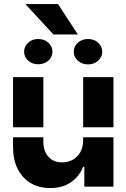

<svg xmlns="http://www.w3.org/2000/svg" viewBox="-20 -930 629 956"><path d="M229.5 6.3Q174.8 6.3 132.8 -18.1Q91.3 -43 67.9 -88.9Q44.9 -134.8 44.9 -198.7V-246.6H195.8V-225.1Q195.8 -176.8 221.7 -148.9Q247.6 -120.6 290 -121.6Q317.9 -121.6 340.8 -133.8Q363.8 -146 379.4 -171.4Q394 -196.3 394 -232.4V-246.6H544.9V-0.5H399.9V-99.6H394Q376 -52.7 333 -22.5Q290 6.8 229.5 6.3ZM44.9 -296.4V-545.9H195.8V-296.4ZM394 -296.4V-545.9H544.9V-296.4ZM100.1 -672.9Q100.1 -698.7 120.1 -717.3Q140.1 -735.8 169.9 -735.8Q200.2 -735.8 220.7 -717.5Q241.2 -699.2 241.2 -672.9Q241.2 -646.5 220.9 -628.2Q200.7 -609.9 169.9 -609.9Q140.1 -609.9 120.1 -628.2Q100.1 -646.5 100.1 -672.9ZM347.2 -671.9Q347.2 -699.2 367.7 -717.5Q388.2 -735.8 418.5 -735.8Q448.7 -735.8 468.8 -717.3Q488.8 -698.7 489.3 -671.9Q488.8 -646 468.5 -627.7Q448.2 -609.4 418.5 -609.4Q388.2 -609.4 367.7 -627.7Q347.2 -646 347.2 -671.9ZM106.4 -909.7H269L367.7 -758.3H246.1Z"/></svg>

Font: Inter Tight Stencil
Style: Bold
Weight: 700
Designer: Rasmus Andersson
Foundry: rsms
Version: Version 3.004;Glyphs 3.1.2 (3151)